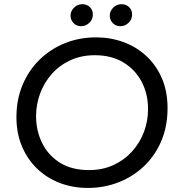

<svg xmlns="http://www.w3.org/2000/svg" viewBox="-20 -893 856 925"><path d="M403.4 12.4Q330.8 12.4 268.2 -11.5Q205.6 -35.4 158.9 -80.4Q112.2 -125.4 85.7 -188.1Q59.2 -250.8 59.2 -328.4Q59.2 -413 88.5 -483.4Q117.8 -553.8 170.4 -605.3Q223 -656.8 292.6 -684.9Q362.2 -713 443.4 -713Q512.4 -713 574.6 -690.3Q636.8 -667.6 684.5 -623.6Q732.2 -579.6 759.7 -516.3Q787.2 -453 787.2 -372.2Q787.2 -283.2 756.5 -212.2Q725.8 -141.2 672.2 -90.9Q618.6 -40.6 549.6 -14.1Q480.6 12.4 403.4 12.4ZM409 -73.6Q473.2 -73.6 525.4 -97.3Q577.6 -121 615.1 -162Q652.6 -203 672.9 -255.8Q693.2 -308.6 693.2 -367.8Q693.2 -441 662.1 -499.7Q631 -558.4 573.7 -592.7Q516.4 -627 437.4 -627Q371.6 -627 319 -602.7Q266.4 -578.4 229.6 -536.8Q192.8 -495.2 173.3 -442.6Q153.8 -390 153.8 -332.8Q153.8 -264.4 182.3 -205.3Q210.8 -146.2 267.5 -109.9Q324.2 -73.6 409 -73.6ZM559.6 -766.8Q537.8 -766.8 523.3 -781.8Q508.8 -796.8 508.8 -817.4Q508.8 -839.6 525.5 -856.2Q542.2 -872.8 566 -872.8Q587.4 -872.8 601.9 -858.8Q616.4 -844.8 616.4 -823.4Q616.4 -799 599.2 -782.9Q582 -766.8 559.6 -766.8ZM370.6 -766.8Q348.8 -766.8 334.3 -781.8Q319.8 -796.8 319.8 -817.4Q319.8 -839.6 336.5 -856.2Q353.2 -872.8 377 -872.8Q398.4 -872.8 412.9 -858.8Q427.4 -844.8 427.4 -823.4Q427.4 -799 410.2 -782.9Q393 -766.8 370.6 -766.8Z"/></svg>

Font: MuseoModerno Thin
Style: Italic
Weight: 100
Italic angle: -9°
Designer: Pablo Cosgaya, Héctor Gatti, Marcela Romero, and the Authors of The MuseoModerno Project.
Foundry: Omnibus-Type Team
Version: Version 1.003